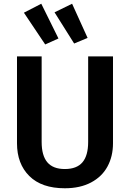

<svg xmlns="http://www.w3.org/2000/svg" viewBox="-20 -993 696 1028"><path d="M585 -226Q585 -156 555.5 -101.5Q526 -47 467.5 -16Q409 15 327 15Q203 15 137 -50.5Q71 -116 71 -226V-691H203V-233Q203 -160 233.5 -124Q264 -88 327 -88Q391 -88 421.5 -124Q452 -160 452 -233V-691H585ZM293 -787 222 -755 108 -925 201 -973ZM449 -790 377 -760 272 -927 366 -973Z"/></svg>

Font: Fira Sans Medium
Style: Regular
Weight: 500
Designer: bBox Type GmbH & Carrois Corporate GbR & Edenspiekermann AG
Foundry: bBox Type GmbH & Carrois Corporate GbR & Edenspiekermann AG
Version: Version 4.301